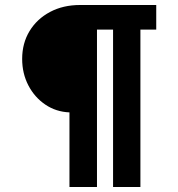

<svg xmlns="http://www.w3.org/2000/svg" viewBox="-20 -744 709 764"><path d="M256.4 0V-296.8Q203.1 -298.9 160.3 -327.8Q117.6 -356.7 92.9 -404.2Q68.2 -451.7 68.2 -509.5Q68.2 -571.9 97.6 -620.4Q127.1 -668.9 179.2 -696.5Q231.2 -724.1 298.3 -724.1H601.7V-626.2H538.7V0H429.9V-626.2H365.9V0Z"/></svg>

Font: Russolo 10pt ExtraLight
Style: Regular
Weight: 200
Designer: Micah Stupak-Hahn
Version: Version 1.000